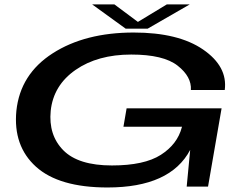

<svg xmlns="http://www.w3.org/2000/svg" viewBox="-20 -826 1112 850"><path d="M456 4Q734 4 822 -162.5L806.5 0H901L961 -346.5H540.5L526.5 -265H786L785 -262.5Q765.5 -187.5 692 -140.5Q618.5 -93.5 475.5 -93.5Q326.5 -93.5 260.2 -160.8Q194 -228 204.5 -335.5Q216.5 -448.5 314.5 -516.5Q412.5 -584.5 561 -584.5Q704 -584.5 766.5 -535.2Q829 -486 825 -427.5H975Q988.5 -531.5 879 -606.8Q769.5 -682 572 -682Q356.5 -682 213 -589.8Q69.5 -497.5 52.5 -335.5Q37.5 -180 139.2 -88Q241 4 456 4ZM536.5 -699H633.5L820 -806.5H718.5L590.5 -729L486.5 -806.5H388Z"/></svg>

Font: Anybody ExtraExpanded Medium
Style: Italic
Weight: 500
Width: 8
Italic angle: -10°
Version: Version 1.113;gftools[0.9.25]